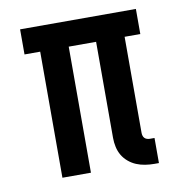

<svg xmlns="http://www.w3.org/2000/svg" viewBox="-66 -592 632 663"><g transform="rotate(-10 250.0 -261.0)"><path d="M423 8Q407 8 391 5.5Q375 3 360.5 -3Q346 -9 333.5 -19.5Q321 -30 313 -43.5Q305 -57 301.5 -73Q298 -89 298 -105V-442H202V0H102V-442H47V-530H453V-442H398V-105Q398 -100 399.5 -95Q401 -90 404.5 -86.5Q408 -83 413 -81.5Q418 -80 423 -80H439V8Z"/></g></svg>

Font: Iosevka Slab Semibold
Style: Regular
Weight: 600
Monospace: yes
Designer: Belleve Invis
Foundry: Belleve Invis
Version: Version 11.1.1; ttfautohint (v1.8.3)